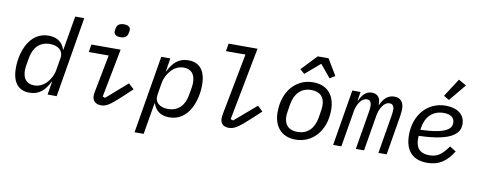

<svg xmlns="http://www.w3.org/2000/svg" viewBox="-76 -1161 4354 1742"><g transform="rotate(10 2100.5 -290.5)"><path d="M380.3 0H463.8L587.4 -740.1H503.9L450.6 -425.8H447.4C426.1 -492.5 374.3 -528.1 297.9 -528.1C119 -528.1 54.7 -331.7 54.7 -187.9C54.7 -57.2 110.1 12.1 214.5 12.1C305.4 12.1 356.9 -41.2 396.7 -122.2H399.9ZM139.2 -180.8C139.2 -193.9 140.3 -208.1 143.1 -225.9L155.2 -296.5C170.8 -391.3 226.2 -455.6 323.2 -455.6C398.4 -455.6 449.6 -415.1 437.9 -344.5L419 -233.3C411.2 -185.7 388.1 -145.2 362.9 -116.8C327.8 -77.8 287.3 -60.7 244.7 -60.7C174.4 -60.7 139.2 -105.8 139.2 -180.8Z M940 -627.1C981.9 -627.1 1003.2 -645.6 1008.2 -676.5C1010.7 -689.6 1012.8 -698.5 1012.8 -706.7C1012.8 -728.7 996.8 -748.2 952.4 -748.2C910.9 -748.2 889.2 -729.8 883.9 -698.9C882.1 -685.7 880 -676.8 880 -669C880 -646.7 895.6 -627.1 940 -627.1ZM681.1 -445H864.7L798.7 -104.4C796.5 -90.2 793.3 -74.9 793.3 -61.4C793.3 -18.5 821.7 12.1 874.3 12.1C921.5 12.1 959.9 -13.5 1051.8 -99.4L1140.3 -182.2L1090.2 -228.3L898.1 -60.7L875.7 -69.2L962 -516H692.8Z M1216.6 199.9H1300.4L1349.4 -90.2H1353C1374.3 -23.4 1426.1 12.1 1502.5 12.1C1681.1 12.1 1745.7 -184.3 1745.7 -328.1C1745.7 -458.8 1690 -528.1 1585.9 -528.1C1494.7 -528.1 1443.5 -474.8 1403.4 -394.2H1400.2L1420.1 -516H1336.3ZM1362.6 -171.5 1381 -282.7C1389.2 -330.3 1412.3 -370.7 1437.5 -399.1C1472.3 -438.2 1512.8 -455.6 1555.4 -455.6C1625.7 -455.6 1660.9 -410.2 1660.9 -335.2C1660.9 -322.1 1660.2 -307.9 1657 -290.1L1644.9 -219.5C1629.3 -124.6 1574.2 -60.7 1477.3 -60.7C1401.3 -60.7 1350.9 -100.9 1362.6 -171.5Z M2051.1 12.1C2093.8 12.1 2131 -6.7 2225.5 -93.8L2326 -186.1L2278.1 -231.9L2078.5 -60.7L2054.7 -68.5L2183.6 -740.1H1917.3L1905.5 -669H2085.2L1975.9 -99.1C1973.4 -87.4 1972.3 -73.2 1972.3 -63.2C1972.3 -19.5 1994.7 12.1 2051.1 12.1Z M2665.5 12.1C2819.2 12.1 2938.2 -112.6 2938.2 -309.7C2938.2 -439.3 2869.3 -528.1 2734.7 -528.1C2581.7 -528.1 2462.7 -403.4 2462.7 -206.3C2462.7 -76.7 2533 12.1 2665.5 12.1ZM2547.2 -183.2C2547.2 -195.3 2548.7 -210.6 2552.6 -233.7L2562.5 -295.1C2579.2 -394.5 2636.7 -456.3 2730.8 -456.3C2806.1 -456.3 2853.7 -417.6 2853.7 -332.7C2853.7 -320.7 2852.6 -305.4 2848.7 -282.3L2838.8 -220.9C2822.1 -121.4 2764.6 -59.7 2670.5 -59.7C2595.2 -59.7 2547.2 -98.4 2547.2 -183.2ZM2598.7 -624.3 2640.6 -589.1 2777.3 -706.3 2873.9 -589.1 2922.2 -618.6 2833.5 -766.7H2733.3Z M3086.6 0 3142.4 -333.5C3147 -362.2 3158.7 -394.5 3177.6 -421.2C3193.5 -444.6 3215.6 -460.6 3242.5 -460.6C3269.9 -460.6 3283.7 -443.9 3283.7 -403.1C3283.7 -387.1 3281.6 -368.6 3277.7 -345.5L3219.8 0H3295.5L3351.2 -332.4C3356.5 -362.6 3368.3 -395.6 3386.4 -421.2C3403.1 -444.2 3422.6 -460.6 3449.9 -460.6C3479 -460.6 3492.5 -441.8 3492.5 -405.9C3492.5 -392 3489.7 -368.6 3485.8 -345.5L3427.9 0H3503.9L3563.9 -358.7C3567.8 -382.8 3570.7 -410.2 3570.7 -429.3C3570.7 -492.2 3539.8 -528.1 3483 -528.1C3422.6 -528.1 3383.9 -488.6 3358 -429.7H3354.4C3358.7 -486.9 3333.1 -528.1 3275.9 -528.1C3218.7 -528.1 3187.5 -486.9 3163.4 -434.3H3159.4L3172.6 -516H3096.6L3010.7 0Z M3878.2 12.1C3989 12.1 4058.6 -41.2 4116.1 -134.6L4058.6 -170.5C4000.7 -89.8 3958.8 -58.9 3886.4 -58.9C3781.6 -58.9 3759.6 -122.9 3759.6 -193.2C3759.6 -195.7 3759.6 -206 3760.7 -215.9C4087 -224.8 4134.2 -315 4134.2 -388.5C4134.2 -479 4059.3 -528.1 3958.1 -528.1C3790.8 -528.1 3672.6 -396.3 3672.6 -209.2C3672.6 -61.8 3746.4 12.1 3878.2 12.1ZM3767 -272.4 3768.1 -282.7C3783.4 -397.4 3849.8 -459.9 3950.6 -459.9C4023.1 -459.9 4049.4 -426.1 4049.4 -384.9C4049.4 -336.3 4013.5 -280.5 3767 -272.4ZM3924 -613.3 3974.1 -583.8 4104 -740.4 4032.3 -781.2Z"/></g></svg>

Font: Margiela Mono Italic Text It
Style: Regular
Weight: 400
Designer: Mike Abbink, Paul van der Laan, Pieter van Rosmalen
Foundry: Bold Monday
Version: Version 2.003 2021